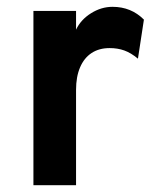

<svg xmlns="http://www.w3.org/2000/svg" viewBox="-20 -543 456 563"><path d="M78 0V-511H203V-456Q217 -485.5 247 -504.2Q277 -523 310 -523Q364.5 -523 402 -485.5L384.5 -371Q364 -388 344.5 -395Q325 -402 301.5 -402Q270.5 -402 248.5 -387.5Q226.5 -373 214.8 -345.5Q203 -318 203 -279.5V0Z"/></svg>

Font: Undotted
Style: Bold
Weight: 700
Designer: Delve Withrington, Dave Bailey, Thomas Jockin
Foundry: Delve Fonts LLC
Version: Version 4.000